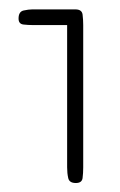

<svg xmlns="http://www.w3.org/2000/svg" viewBox="-20 -562 261 419"><path d="M145.5 -162.6Q131.3 -162.6 128.9 -173.3Q126.5 -184.1 126.5 -196.8V-507.3H51.3Q41.5 -507.3 31 -508.5Q20.5 -509.8 20.5 -521.5Q20.5 -536.6 31.5 -539.1Q42.5 -541.5 50.3 -541.5H144.5Q158.7 -541.5 160.2 -530.3Q161.6 -519 161.6 -507.3V-196.8Q161.6 -184.1 160.2 -173.3Q158.7 -162.6 145.5 -162.6Z"/></svg>

Font: Gruppo
Style: Regular
Weight: 400
Designer: Vernon Adams
Foundry: Vernon Adams
Version: Version 1.001; ttfautohint (v1.8.4.7-5d5b);gftools[0.9.28]